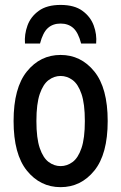

<svg xmlns="http://www.w3.org/2000/svg" viewBox="-20 -751 493 780"><path d="M226.1 9.3Q143.6 9.3 89.4 -57.6Q35.2 -124.5 35.2 -259.3Q35.2 -394 89.4 -460.9Q143.6 -527.8 226.1 -527.8Q308.6 -527.8 363 -460.9Q417.5 -394 417.5 -259.3Q417.5 -124.5 363 -57.6Q308.6 9.3 226.1 9.3ZM226.1 -76.2Q252.4 -76.2 274.9 -92.8Q297.4 -109.4 311 -149.2Q324.7 -189 324.7 -259.3Q324.7 -329.6 311 -369.4Q297.4 -409.2 274.9 -425.8Q252.4 -442.4 226.1 -442.4Q200.2 -442.4 177.7 -425.8Q155.3 -409.2 141.6 -369.4Q127.9 -329.6 127.9 -259.3Q127.9 -189 141.6 -149.2Q155.3 -109.4 177.7 -92.8Q200.2 -76.2 226.1 -76.2ZM81.5 -574.2Q78.6 -611.3 91.6 -647.2Q104.5 -683.1 137.5 -707Q170.4 -731 226.1 -731Q282.2 -731 314.9 -707Q347.7 -683.1 360.8 -647.2Q374 -611.3 370.6 -574.2H309.6Q297.9 -619.1 277.6 -637.2Q257.3 -655.3 226.1 -655.3Q194.8 -655.3 174.6 -637.2Q154.3 -619.1 142.6 -574.2Z"/></svg>

Font: Voltaire
Style: Regular
Weight: 400
Designer: Yvonne Schüttler, Eben Sorkin, Emma Marichal
Foundry: Sorkin Type Co.
Version: Version 1.010; ttfautohint (v1.8.4.7-5d5b)